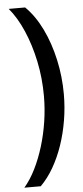

<svg xmlns="http://www.w3.org/2000/svg" viewBox="-63 -827 445 1027"><g transform="rotate(-5 159.5 -313.0)"><path d="M113 -793Q165 -742 202 -665.5Q239 -589 259 -498Q279 -407 279 -313Q279 -243 267.5 -173.5Q256 -104 234.5 -41Q213 22 182.5 75Q152 128 113 167H25Q59 127 85.5 73.5Q112 20 131.5 -43.5Q151 -107 161.5 -175.5Q172 -244 172 -313Q172 -409 153 -499.5Q134 -590 101 -666Q68 -742 25 -793Z"/></g></svg>

Font: Hubot Sans Medium
Style: Regular
Weight: 500
Designer: Deni Anggara
Foundry: GitHub, Inc., Subsidiary of Microsoft Corporation
Version: Version 2.000